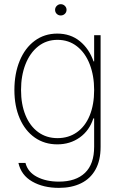

<svg xmlns="http://www.w3.org/2000/svg" viewBox="-20 -701 591 931"><path d="M69.3 88.9H103.5Q114.7 133.3 159.2 156.5Q203.6 179.7 265.6 179.7Q347.7 179.7 392.1 137.2Q436.5 94.7 436.5 10.7V-127H432.6Q413.6 -67.9 366.7 -34.4Q319.8 -1 257.8 -1Q195.8 -1 148.7 -33.9Q101.6 -66.9 75.7 -126.7Q49.8 -186.5 49.8 -264.6Q49.8 -343.8 75.4 -406Q101.1 -468.3 148.2 -503.2Q195.3 -538.1 257.8 -538.1Q321.8 -538.1 366.9 -501.5Q412.1 -464.8 433.6 -403.3H436.5V-530.3H467.8V11.7Q467.8 76.7 443.1 121.1Q418.5 165.5 373 187.7Q327.6 210 265.6 210Q189.9 210 136.2 179.2Q82.5 148.4 69.3 88.9ZM436.5 -264.6Q436.5 -334 415 -389.4Q393.6 -444.8 353.3 -476.3Q313 -507.8 258.8 -507.8Q205.1 -507.8 165 -476.1Q125 -444.3 103.5 -389.2Q82 -334 82 -264.6Q82 -195.3 103.5 -142.6Q125 -89.8 165 -60.5Q205.1 -31.2 258.8 -31.2Q312.5 -31.2 352.8 -59.6Q393.1 -87.9 414.8 -140.6Q436.5 -193.4 436.5 -264.6ZM247.1 -653.3Q247.1 -664.6 255.4 -672.6Q263.7 -680.7 274.4 -680.7Q286.1 -680.7 294.4 -672.6Q302.7 -664.6 302.7 -653.3Q302.7 -641.6 294.4 -633.8Q286.1 -626 274.4 -626Q263.2 -626 255.1 -633.8Q247.1 -641.6 247.1 -653.3Z"/></svg>

Font: Pretendard GOV Thin
Style: Regular
Weight: 100
Designer: Base glyphs from Inter by Rasmus Andersson; Hangeul glyphs from Noto Sans CJK(Source Han Sans) by Jang Soo-young and Kan
Foundry: Kil Hyung-jin
Version: Version 1.309